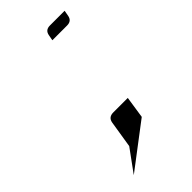

<svg xmlns="http://www.w3.org/2000/svg" viewBox="-153 -348 508 508"><g transform="rotate(-45 101.0 -93.5)"><path d="M124 -279.8 127 -295.9Q129.9 -312 147 -312H202.1L199.2 -295.9Q196.3 -279.8 179.2 -279.8ZM23.9 125 69.8 62 82 -14.2Q85 -30.8 103 -30.8H157.2L147.9 30.8Z"/></g></svg>

Font: Hhenum
Style: Italic
Weight: 400
Designer: T. Christopher White
Version: Version 1.0